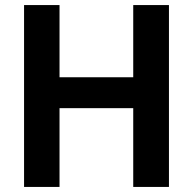

<svg xmlns="http://www.w3.org/2000/svg" viewBox="-20 -710 761 758"><path d="M75 -690H215V-405H506V-690H647V28H506V-283H215V28H75Z"/></svg>

Font: LINE Seed Sans KR Bold
Style: Regular
Weight: 700
Designer: LINE BX Design & Sandoll Inc & Dalton Maag Ltd
Foundry: Sandoll Inc.
Version: Version 1.000